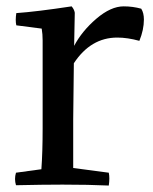

<svg xmlns="http://www.w3.org/2000/svg" viewBox="-20 -574 475 598"><path d="M212.9 -534.2 210.9 -431.2Q235.4 -477.5 280.3 -515.9Q325.2 -554.2 365.2 -554.2Q393.6 -554.2 419.9 -546.9Q428.2 -533.7 428.2 -513.2Q428.2 -481.4 414.1 -446.8Q377 -457 345.2 -457Q262.7 -457 210 -377L208 -202.1V-50.8L318.8 -36.1Q322.3 -20 318.8 3.9Q255.9 1 174.8 1Q113.8 1 29.8 2.9Q23.9 -16.6 29.8 -36.1L108.9 -46.9Q112.8 -101.6 112.8 -173.8V-448.2Q112.8 -467.8 109.9 -484.9L30.8 -495.1Q27.3 -510.3 30.8 -533.2Q93.8 -537.6 203.1 -554.2Q211.4 -544.4 212.9 -534.2Z"/></svg>

Font: Adamina
Style: Regular
Weight: 400
Designer: Cyreal (www.cyreal.org)
Foundry: Cyreal (www.cyreal.org)
Version: Version 1.010